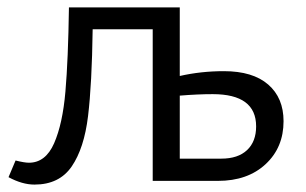

<svg xmlns="http://www.w3.org/2000/svg" viewBox="-20 -488 826 518"><path d="M745 -161Q745 -90 696.5 -45Q648 0 568 0H392V-409H230Q228 -261 217.5 -174.5Q207 -88 173.5 -39Q140 10 73 10Q40 10 3 -10L22 -55Q46 -49 58 -49Q103 -49 126 -101.5Q149 -154 156.5 -241Q164 -328 166 -468H465V-283Q522 -296 584 -296Q662 -296 703.5 -260Q745 -224 745 -161ZM671 -147Q671 -234 554 -234Q514 -234 465 -230V-60H577Q622 -60 646.5 -83Q671 -106 671 -147Z"/></svg>

Font: Ysabeau SC Medium
Style: Regular
Weight: 500
Designer: Christian Thalmann (Catharsis Fonts)
Version: Version 0.003